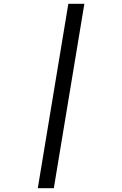

<svg xmlns="http://www.w3.org/2000/svg" viewBox="-20 -843 640 1006"><path d="M178 143 338 -823H422L262 143Z"/></svg>

Font: Iosevka Curly Slab ExObl
Style: Regular
Weight: 400
Width: 7
Italic angle: -9°
Monospace: yes
Designer: Belleve Invis
Foundry: Belleve Invis
Version: Version 11.1.0; ttfautohint (v1.8.3)